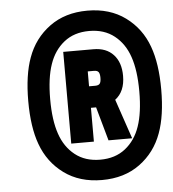

<svg xmlns="http://www.w3.org/2000/svg" viewBox="-54 -893 785 869"><g transform="rotate(-5 338.5 -458.0)"><path d="M380.9 -569H352.9V-501.3H380.9Q396.5 -501.3 402 -509.1Q407.6 -516.9 407.6 -535.2Q407.6 -553.4 402 -561.2Q396.5 -569 380.9 -569ZM510.4 -535.2Q510.4 -464.2 465.5 -430.3L526.7 -250H419.3L376.3 -403.6H352.9V-250H250V-666.7H387.4Q445.3 -666.7 477.9 -631.5Q510.4 -596.4 510.4 -535.2ZM194 -616.5Q172.5 -554.7 172.5 -458.3Q172.5 -362 194 -300.1Q214.8 -238.9 260.7 -202.5Q306.6 -166 375 -166Q443.4 -166 489.3 -202.5Q535.2 -238.9 556 -300.1Q577.5 -362 577.5 -458.3Q577.5 -554.7 556 -616.5Q535.2 -677.7 489.3 -714.2Q443.4 -750.7 375 -750.7Q306.6 -750.7 260.7 -714.2Q214.8 -677.7 194 -616.5ZM648.4 -654.9Q677.1 -576.8 677.1 -458.3Q677.1 -339.8 648.4 -261.7Q617.8 -177.1 547.2 -125.3Q476.6 -73.6 375 -73.6Q273.4 -73.6 202.8 -125.3Q132.2 -177.1 101.6 -261.7Q72.9 -339.8 72.9 -458.3Q72.9 -576.8 101.6 -654.9Q132.2 -739.6 202.8 -791.3Q273.4 -843.1 375 -843.1Q476.6 -843.1 547.2 -791.3Q617.8 -739.6 648.4 -654.9Z"/></g></svg>

Font: Monoid
Style: Bold
Weight: 700
Width: 4
Designer: Andreas Larsen (@larsenwork)
Version: Version 0.61